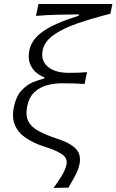

<svg xmlns="http://www.w3.org/2000/svg" viewBox="-20 -752 586 966"><path d="M249.5 193.5Q269 167.5 288.8 135.5Q308.5 103.5 314 78.5Q321 46.5 296 27Q271 7.5 208.5 -12.5Q151 -30.5 111.5 -57Q72 -83.5 55.2 -122.2Q38.5 -161 50.5 -216.5Q61.5 -268.5 88.5 -297.2Q115.5 -326 146.8 -338.8Q178 -351.5 201.5 -356.5L203.5 -363.5Q183.5 -369.5 162.8 -386.5Q142 -403.5 130.8 -431.8Q119.5 -460 128 -500.5Q139.5 -555 198.8 -595.8Q258 -636.5 375.5 -672.5L377 -679.5H365.5Q328.5 -679.5 270.5 -678Q212.5 -676.5 161 -672L173.5 -732H545.5L535.5 -683Q441 -659 367.8 -633.5Q294.5 -608 249.5 -575.8Q204.5 -543.5 195 -500.5Q184 -448.5 219.2 -417.5Q254.5 -386.5 322.5 -385.5Q349.5 -385.5 372 -386.2Q394.5 -387 418 -389L405.5 -329.5Q378.5 -331.5 351.2 -332.2Q324 -333 292.5 -333Q252.5 -333 216 -323Q179.5 -313 153 -288Q126.5 -263 117 -218.5Q107.5 -172 122 -142.8Q136.5 -113.5 173.5 -93.2Q210.5 -73 268 -54Q320 -37 346 -17.2Q372 2.5 378.8 25.2Q385.5 48 380 73.5Q374 103.5 355.2 137.8Q336.5 172 324.5 192Z"/></svg>

Font: Commissioner Flair Light
Style: Italic
Weight: 300
Italic angle: -12°
Designer: Kostas Bartsokas
Foundry: Kostas Bartsokas
Version: Version 1.000; ttfautohint (v1.8.3)